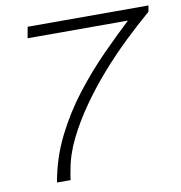

<svg xmlns="http://www.w3.org/2000/svg" viewBox="-78 -759 785 831"><g transform="rotate(-10 314.5 -343.0)"><path d="M106 0Q124 -105 170 -197Q216 -289 277.5 -368.5Q339 -448 405 -515Q471 -582 530 -637H89L98 -686H629L624 -659Q570 -613 512 -557.5Q454 -502 399 -439.5Q344 -377 297 -310Q250 -243 217 -176Q184 -109 173 -43Q170 -31 169 -23Q168 -15 166 0Z"/></g></svg>

Font: Archivo SemiExpanded Thin
Style: Italic
Weight: 250
Width: 6
Italic angle: -10°
Designer: Hector Gatti
Foundry: Omnibus-Type
Version: Version 2.001